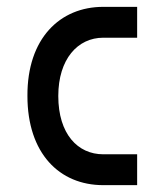

<svg xmlns="http://www.w3.org/2000/svg" viewBox="-20 -540 480 560"><path d="M380 -90H281C207 -90 150 -149 150 -260C150 -368 207 -430 281 -430H380V-520H281C155 -520 59 -428 60 -260C60 -93 153 0 281 0H380Z"/></svg>

Font: Grotesk 02 Mince
Style: Bold
Weight: 400
Designer: Frank Adebiaye, contributions by Jérémy Landes, Ariel Martín Pérez
Foundry: Velvetyne Type Foundry
Version: Version 3.000;Glyphs 3.1.2 (3150)